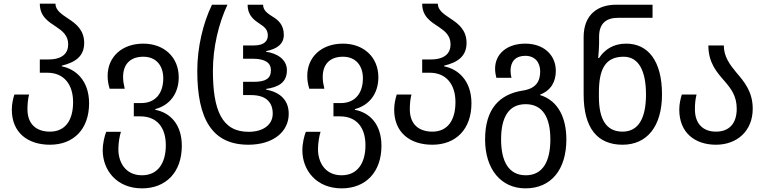

<svg xmlns="http://www.w3.org/2000/svg" viewBox="-20 -786 4210 1056"><path d="M255 10C385 10 470 -76 470 -218C470 -345 394 -407 320 -421V-425C394 -443 443 -476 443 -550C443 -620 399 -655 356 -683C317 -709 285 -730 285 -766H199C199 -695 246 -667 290 -638C324 -615 355 -591 355 -542C355 -493 323 -459 246 -459H199V-386H240C334 -386 382 -319 382 -224C382 -126 340 -62 255 -62C177 -62 131 -106 131 -185C131 -216 134 -243 140 -266H59C52 -243 45 -215 45 -183C45 -56 133 10 255 10Z M761 250C893 250 980 161 980 16C980 -104 914 -167 834 -182V-186C914 -207 963 -272 963 -361C963 -472 882 -546 768 -546C652 -546 572 -474 572 -369C572 -345 575 -325 583 -298H666C660 -324 657 -341 657 -363C657 -431 695 -474 768 -474C839 -474 878 -425 878 -355C878 -278 839 -219 756 -219H716V-146H752C843 -146 892 -85 892 13C892 111 848 178 761 178C668 178 631 104 631 35C631 -1 638 -39 645 -61H564C555 -37 545 1 545 41C545 150 622 250 761 250Z M1346 10C1482 10 1568 -61 1568 -160C1568 -236 1520 -279 1444 -293V-297C1504 -306 1558 -327 1558 -400C1558 -462 1499 -494 1444 -501V-505C1505 -517 1541 -545 1541 -594C1541 -651 1509 -677 1477 -696C1450 -713 1427 -730 1427 -760H1342C1342 -699 1379 -675 1410 -654C1433 -639 1453 -624 1453 -591C1453 -564 1437 -536 1376 -536H1317V-463H1370C1441 -463 1470 -439 1470 -400C1470 -354 1441 -336 1376 -336H1317V-263H1361C1445 -263 1480 -222 1480 -161C1480 -100 1428 -61 1347 -61C1199 -61 1151 -182 1151 -397C1151 -524 1182 -656 1231 -760H1146C1097 -660 1065 -526 1065 -396C1065 -131 1147 10 1346 10Z M1859 250C1991 250 2078 161 2078 16C2078 -104 2012 -167 1932 -182V-186C2012 -207 2061 -272 2061 -361C2061 -472 1980 -546 1866 -546C1750 -546 1670 -474 1670 -369C1670 -345 1673 -325 1681 -298H1764C1758 -324 1755 -341 1755 -363C1755 -431 1793 -474 1866 -474C1937 -474 1976 -425 1976 -355C1976 -278 1937 -219 1854 -219H1814V-146H1850C1941 -146 1990 -85 1990 13C1990 111 1946 178 1859 178C1766 178 1729 104 1729 35C1729 -1 1736 -39 1743 -61H1662C1653 -37 1643 1 1643 41C1643 150 1720 250 1859 250Z M2358 10C2488 10 2573 -76 2573 -218C2573 -345 2497 -407 2423 -421V-425C2497 -443 2546 -476 2546 -550C2546 -620 2502 -655 2459 -683C2420 -709 2388 -730 2388 -766H2302C2302 -695 2349 -667 2393 -638C2427 -615 2458 -591 2458 -542C2458 -493 2426 -459 2349 -459H2302V-386H2343C2437 -386 2485 -319 2485 -224C2485 -126 2443 -62 2358 -62C2280 -62 2234 -106 2234 -185C2234 -216 2237 -243 2243 -266H2162C2155 -243 2148 -215 2148 -183C2148 -56 2236 10 2358 10Z M2870 250C3013 250 3095 145 3095 -19C3095 -132 3054 -231 2951 -263V-266C3012 -289 3037 -339 3037 -396C3037 -485 2969 -546 2869 -546C2770 -546 2703 -491 2703 -408C2703 -390 2706 -374 2710 -358H2793C2790 -372 2788 -383 2788 -397C2788 -448 2816 -479 2869 -479C2923 -479 2951 -442 2951 -393C2951 -339 2928 -299 2856 -288C2726 -268 2648 -186 2648 -19C2648 145 2736 250 2870 250ZM2872 178C2778 178 2736 102 2736 -19C2736 -140 2777 -213 2871 -213C2965 -213 3007 -140 3007 -19C3007 102 2965 178 2872 178Z M3404 10C3538 10 3621 -90 3621 -267C3621 -450 3545 -546 3424 -546C3354 -546 3306 -514 3275 -467H3270C3272 -489 3275 -524 3275 -545V-584C3275 -658 3315 -688 3379 -688H3569V-760H3368C3268 -760 3190 -706 3190 -582V-267C3190 -81 3266 10 3404 10ZM3404 -62C3311 -62 3274 -135 3274 -253V-277C3274 -404 3308 -474 3410 -474C3493 -474 3533 -396 3533 -266C3533 -137 3492 -62 3404 -62Z M3918 10C4033 10 4120 -65 4120 -188C4120 -281 4074 -336 4030 -387C3994 -431 3961 -474 3961 -536H3876C3876 -440 3923 -388 3965 -340C4000 -299 4032 -259 4032 -188C4032 -105 3989 -62 3918 -62C3846 -62 3802 -106 3802 -185C3802 -216 3805 -243 3811 -266H3730C3723 -243 3716 -215 3716 -183C3716 -56 3802 10 3918 10Z"/></svg>

Font: Noto Sans Georgian SemiCondensed
Style: Regular
Weight: 400
Width: 4
Designer: Monotype Design Team, Akaki Razmadze
Foundry: Google LLC
Version: Version 2.005